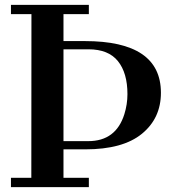

<svg xmlns="http://www.w3.org/2000/svg" viewBox="-20 -767 706 787"><path d="M327.6 -598.6Q639.6 -598.6 639.6 -386.7Q639.6 -282.2 561.5 -218.5Q483.4 -154.8 329.6 -154.8H240.2V-38.1H344.2V0H24.9V-38.1H108.4L108.9 -709H24.9V-747.1H344.2V-709H240.2V-598.6ZM341.8 -188.5Q455.1 -188.5 489.7 -298.8Q502.4 -339.4 502.4 -381.3Q502.4 -467.8 463.4 -516.4Q424.3 -564.9 342.8 -564.9H240.2V-188.5Z"/></svg>

Font: Cantata One
Style: Regular
Weight: 400
Designer: Joana Maria Correia da Silva
Foundry: Joana Maria Correia da Silva
Version: Version 1.002